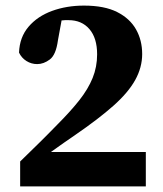

<svg xmlns="http://www.w3.org/2000/svg" viewBox="-20 -666 582 686"><path d="M52 0V-89Q87 -123 120.5 -156Q154 -189 184 -220Q232 -268 263.5 -308Q295 -348 311 -387.5Q327 -427 327 -472Q327 -530 299.5 -562Q272 -594 225 -594Q219 -594 212.5 -594Q206 -594 200 -593L187 -522Q180 -470 158 -453.5Q136 -437 113 -437Q92 -437 74.5 -448Q57 -459 48 -478Q50 -533 82 -570.5Q114 -608 166 -627Q218 -646 280 -646Q353 -646 398.5 -623Q444 -600 466 -561Q488 -522 488 -473Q488 -425 463 -380Q438 -335 385 -288Q332 -241 249 -184Q229 -170 207 -155Q185 -140 162 -123H501V0Z"/></svg>

Font: Source Serif Pro
Style: Bold
Weight: 700
Designer: Frank Grießhammer
Foundry: Adobe Systems Incorporated
Version: Version 3.001;hotconv 1.0.111;makeotfexe 2.5.65597